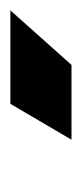

<svg xmlns="http://www.w3.org/2000/svg" viewBox="89 -830 161 380"><g transform="rotate(-90 170.0 -639.5)"><path d="M84 -579H232L340 -700H155Z"/></g></svg>

Font: Arthouse Owned Black
Style: Italic
Weight: 900
Italic angle: -10°
Designer: Jeremy Tribby
Foundry: Tribby Type
Version: Version 1.000;PS 001.000;hotconv 1.0.88;makeotf.lib2.5.64775